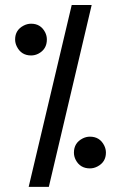

<svg xmlns="http://www.w3.org/2000/svg" viewBox="-20 -724 481 762"><path d="M40 -567.4Q40 -604.5 73.2 -622.1Q87.9 -629.9 103.5 -629.9Q141.6 -629.9 159.2 -595.7Q166 -582 166 -567.4Q166 -528.3 131.8 -510.7Q118.2 -503.9 103.5 -503.9Q64.5 -503.9 46.9 -539.1Q40 -552.7 40 -567.4ZM93.8 17.6 264.6 -704.1H343.8L173.8 17.6ZM273.4 -118.2Q273.4 -157.2 308.6 -174.8Q322.3 -181.6 336.9 -181.6Q376 -181.6 393.6 -146.5Q400.4 -132.8 400.4 -118.2Q400.4 -81.1 367.2 -63.5Q352.5 -55.7 336.9 -55.7Q297.9 -55.7 280.3 -89.8Q273.4 -103.5 273.4 -118.2Z"/></svg>

Font: Post No Bills Colombo
Style: SemiBold
Weight: 700
Designer: Kosala Senevirathne, Siva Puranthara, Lasantha Premarathna, Tharique Azeez
Foundry: Mooniak
Version: Version 1.220 ; ttfautohint (v1.5)